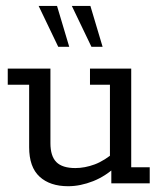

<svg xmlns="http://www.w3.org/2000/svg" viewBox="-20 -634 565 664"><path d="M215.6 10Q152.9 10 116.9 -23Q80.8 -56.1 80.8 -124.9V-341H6.8V-396.7H154.4V-138.9Q154.4 -94.2 174.9 -73.5Q195.5 -52.8 240.7 -52.8Q273.2 -52.8 307.6 -65.5Q341.9 -78.3 379.9 -111L360.2 -82.2V-341H291.2V-396.7H433.8V-55.6H497.8V0H365V-57.5L384.3 -61.3Q346.7 -25.2 302.4 -7.6Q258 10 215.6 10ZM296.2 -472.2 228.4 -613.5H292.6L334.8 -472.2ZM181.4 -472.2 113.6 -613.5H177.2L219.4 -472.2Z"/></svg>

Font: Rokkitt SemiBold
Style: Regular
Weight: 600
Designer: Vernon Adams
Foundry: Vernon Adams
Version: Version 3.103